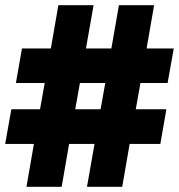

<svg xmlns="http://www.w3.org/2000/svg" viewBox="-31 -720 690 740"><path d="M427.3 -700 398.3 -533.3H300.3L329.7 -700H194L165 -533.3H53.7L30.3 -400H141.3L123.3 -299H12.7L-11 -165.3H99.7L71 0H206.7L235.3 -165.3H333.3L304.3 0H440L468.7 -165.3H587L610.3 -299H492.3L510.3 -400H615L638.7 -533.3H534L563 -700ZM374.7 -400 356.7 -299H259L277 -400Z"/></svg>

Font: Unageo Variable
Style: Regular
Weight: 300
Designer: Richard Sepsi
Foundry: Richard Sepsi
Version: Version 2.200